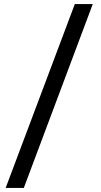

<svg xmlns="http://www.w3.org/2000/svg" viewBox="-20 -822 501 952"><path d="M8 110 351 -802H440L98 110Z"/></svg>

Font: Literata 36pt
Style: Bold
Weight: 700
Designer: Latin by Veronika Burian and Jose Scaglione. Greek by Irene Vlachou. Cyrillic by Vera Evstafieva.
Foundry: TypeTogether
Version: Version 3.002